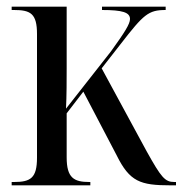

<svg xmlns="http://www.w3.org/2000/svg" viewBox="-20 -556 548 576"><path d="M15 0H251V-10H248C202 -10 180 -22 180 -84V-216L230 -281L330 -90C369 -11 401 0 491 0H508V-10H503C475 -10 464 -23 420 -102L285 -351L342 -424C411 -513 425 -526 477 -526V-536H286V-526C347 -526 370 -519 370 -499C370 -484 354 -459 313 -402L178 -230C180 -268 180 -317 180 -352V-536H15V-526H22C72 -526 91 -515 91 -454V-83C91 -22 72 -10 22 -10H15Z"/></svg>

Font: Noto Serif Display Condensed
Style: Regular
Weight: 400
Width: 3
Designer: Monotype Design Team
Foundry: Monotype Imaging Inc.
Version: Version 2.009